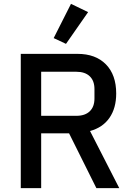

<svg xmlns="http://www.w3.org/2000/svg" viewBox="-20 -978 691 998"><path d="M323 -750 259 -780 349 -958 438 -915ZM88 0V-698H383Q477 -698 530.5 -643.5Q584 -589 584 -492Q584 -416 549 -365.5Q514 -315 448 -297L600 0H481L339 -285H194V0ZM194 -376H377Q422 -376 446.5 -399.5Q471 -423 471 -466V-515Q471 -558 446.5 -581.5Q422 -605 377 -605H194Z"/></svg>

Font: Anuphan Medium
Style: Regular
Weight: 500
Designer: Mike Abbink, Paul van der Laan, Pieter van Rosmalen, Mint Tantisuwanna
Foundry: Bold Monday; Cadson Demak
Version: Version 3.002;hotconv 1.0.109;makeotfexe 2.5.65596